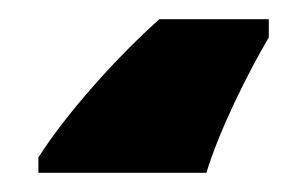

<svg xmlns="http://www.w3.org/2000/svg" viewBox="-20 40 320 200"><path d="M260 79V60H146C99 102 48 160 20 204V220H195C208 177 237 118 260 79Z"/></svg>

Font: Noto Sans UI Black
Style: Regular
Weight: 900
Designer: Monotype Design Team
Foundry: Monotype Imaging Inc.
Version: Version 1.901